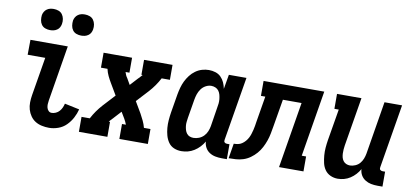

<svg xmlns="http://www.w3.org/2000/svg" viewBox="-69 -973 2638 1215"><g transform="rotate(10 1250.0 -365.0)"><path d="M291 8Q267 8 244 3Q221 -2 202.5 -13.5Q184 -25 171 -43.5Q158 -62 151.5 -84Q145 -106 145.5 -130Q146 -154 150 -178L191 -424H78L79 -520H319L260 -162Q258 -150 257.5 -138Q257 -126 260 -115Q263 -104 271 -96Q279 -88 291 -88Q304 -88 317.5 -94Q331 -100 340.5 -111Q350 -122 355.5 -134.5Q361 -147 364 -160L459 -140Q452 -112 437.5 -84.5Q423 -57 401 -35Q379 -13 349.5 -2.5Q320 8 291 8ZM390 -602Q374 -602 359 -607.5Q344 -613 335 -625.5Q326 -638 323.5 -654Q321 -670 323 -687Q325 -698 331 -708.5Q337 -719 347 -726Q357 -733 368 -735.5Q379 -738 391 -738Q407 -738 422 -732.5Q437 -727 446 -714.5Q455 -702 458 -686Q461 -670 458 -653Q456 -642 450.5 -631.5Q445 -621 434.5 -614Q424 -607 413 -604.5Q402 -602 390 -602ZM190 -602Q174 -602 159 -607.5Q144 -613 135 -625.5Q126 -638 123.5 -654Q121 -670 123 -687Q125 -698 131 -708.5Q137 -719 147 -726Q157 -733 168 -735.5Q179 -738 191 -738Q207 -738 222 -732.5Q237 -727 246 -714.5Q255 -702 258 -686Q261 -670 258 -653Q256 -642 250.5 -631.5Q245 -621 234.5 -614Q224 -607 213 -604.5Q202 -602 190 -602Z M482 0V-96H535Q548 -121 564.5 -144.5Q581 -168 600 -189L671 -266L628 -339Q616 -359 606 -380Q596 -401 591 -424H549V-520H732V-424H707Q710 -414 714 -405Q718 -396 724 -388L747 -348L791 -396Q792 -397 793 -398Q794 -399 795 -400Q796 -401 797 -402Q798 -403 800 -404V-405Q804 -409 808 -414Q812 -419 817 -424H809V-520H992V-424H939Q926 -399 909.5 -375.5Q893 -352 874 -331L803 -254L846 -181Q857 -161 867 -140Q877 -119 883 -96H925V0H742V-96H767Q763 -106 759 -115Q755 -124 750 -132L726 -172L682 -124Q681 -123 680.5 -122Q680 -121 679 -120Q677 -119 676 -118Q675 -117 674 -116V-115Q669 -111 665 -106Q661 -101 657 -96H665V0Z M1141 8Q1115 8 1093 -1.5Q1071 -11 1057.5 -30.5Q1044 -50 1037.5 -73.5Q1031 -97 1029 -121.5Q1027 -146 1029 -171.5Q1031 -197 1035 -222L1055 -342Q1059 -364 1065 -386Q1071 -408 1081 -428.5Q1091 -449 1105.5 -468Q1120 -487 1139.5 -501Q1159 -515 1181 -521.5Q1203 -528 1225 -528Q1247 -528 1267.5 -521.5Q1288 -515 1302.5 -500.5Q1317 -486 1325.5 -467Q1334 -448 1338 -427L1354 -520H1467L1399 -111Q1398 -107 1398.5 -102Q1399 -97 1402 -94Q1405 -91 1409 -89.5Q1413 -88 1418 -88H1434V8H1402Q1380 8 1359.5 4Q1339 0 1322 -11Q1305 -22 1295 -40Q1285 -58 1284 -79Q1273 -60 1257.5 -43.5Q1242 -27 1223 -15Q1204 -3 1183 2.5Q1162 8 1141 8ZM1202 -88Q1220 -88 1237.5 -95Q1255 -102 1268 -115.5Q1281 -129 1288 -146Q1295 -163 1298 -180L1317 -300Q1320 -315 1321.5 -329.5Q1323 -344 1321.5 -358Q1320 -372 1316.5 -385.5Q1313 -399 1305 -410Q1297 -421 1284 -426.5Q1271 -432 1257 -432Q1239 -432 1221.5 -422.5Q1204 -413 1192.5 -397Q1181 -381 1175 -363Q1169 -345 1166 -327L1146 -207Q1144 -193 1142.5 -180Q1141 -167 1142.5 -154Q1144 -141 1147.5 -129Q1151 -117 1158.5 -107Q1166 -97 1177.5 -92.5Q1189 -88 1202 -88Z M1444 0 1460 -96Q1473 -96 1486.5 -98.5Q1500 -101 1512 -109Q1524 -117 1533.5 -128Q1543 -139 1549.5 -151.5Q1556 -164 1560 -177Q1564 -190 1567.5 -203.5Q1571 -217 1573 -230Q1575 -243 1577 -256L1605 -424H1577V-520H1967L1897 -96H1925V0H1768L1838 -424H1718L1688 -246Q1684 -222 1679.5 -199Q1675 -176 1667 -153Q1659 -130 1647.5 -108Q1636 -86 1619.5 -67Q1603 -48 1582 -33Q1561 -18 1537.5 -10.5Q1514 -3 1490.5 -1.5Q1467 0 1444 0Z M2146 8Q2121 8 2099 -2Q2077 -12 2063.5 -31Q2050 -50 2044.5 -74Q2039 -98 2037 -122.5Q2035 -147 2037 -172Q2039 -197 2043 -222L2077 -424H2049V-520H2206L2154 -207Q2152 -194 2151 -181Q2150 -168 2150.5 -155Q2151 -142 2154 -130Q2157 -118 2164.5 -108Q2172 -98 2183.5 -93Q2195 -88 2208 -88Q2224 -88 2241.5 -95.5Q2259 -103 2270.5 -116.5Q2282 -130 2288.5 -146.5Q2295 -163 2298 -180L2354 -520H2467L2399 -111Q2398 -107 2398.5 -102Q2399 -97 2402 -94Q2405 -91 2409 -89.5Q2413 -88 2418 -88H2434V8H2402Q2380 8 2360 4Q2340 0 2322.5 -11Q2305 -22 2295 -39.5Q2285 -57 2284 -78Q2274 -60 2259 -43.5Q2244 -27 2225.5 -15Q2207 -3 2186.5 2.5Q2166 8 2146 8Z"/></g></svg>

Font: Iosevka Curly Slab
Style: Bold Italic
Weight: 700
Italic angle: -9°
Monospace: yes
Designer: Belleve Invis
Foundry: Belleve Invis
Version: Version 22.1.2; ttfautohint (v1.8.4)